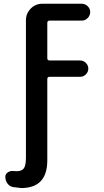

<svg xmlns="http://www.w3.org/2000/svg" viewBox="-20 -750 540 1001"><path d="M49.8 225.6Q31.2 222.7 19.5 207.5Q7.8 192.4 7.8 171.9Q7.8 157.2 21 148.4Q34.2 139.6 49.8 141.6Q55.7 142.6 66.4 142.6Q93.8 142.6 104.5 127.4Q115.2 112.3 115.2 71.3V-644.5Q115.2 -679.7 140.1 -705.1Q165 -730.5 200.2 -730.5H406.2Q423.8 -730.5 437 -717.8Q450.2 -705.1 450.2 -687Q450.2 -668.9 437 -655.8Q423.8 -642.6 406.2 -642.6H238.3Q227.5 -642.6 226.6 -631.8V-446.3Q226.6 -435.5 238.3 -434.6H398.4Q415 -434.6 427.7 -421.9Q440.4 -409.2 440.4 -392.1Q440.4 -375 427.7 -362.3Q415 -349.6 398.4 -349.6H238.3Q227.5 -349.6 226.6 -338.9V85.9Q226.6 229.5 91.8 230.5Q78.1 229.5 49.8 225.6Z"/></svg>

Font: Rounded-X Mgen+ 1mn medium
Style: Regular
Weight: 500
Designer: [Source Han Sans]
Ryoko NISHIZUKA  (kana & ideographs); Paul D. Hunt (Latin, Greek & Cyrillic); Wenlong ZHANG  (bopomofo
Version: Version 1.059.20150602